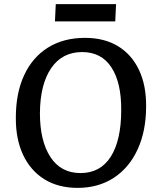

<svg xmlns="http://www.w3.org/2000/svg" viewBox="-20 -899 770 933"><path d="M57 -328Q57 -447 97.5 -534Q138 -621 213.5 -668Q289 -715 393 -715Q487 -715 553.5 -674.5Q620 -634 655.5 -559Q691 -484 690 -382Q690 -263 649 -173.5Q608 -84 533 -35Q458 14 357 14Q263 14 195.5 -28Q128 -70 92 -147Q56 -224 57 -328ZM174 -349Q174 -214 225 -136Q276 -58 371 -58Q468 -58 518.5 -138Q569 -218 569 -364Q570 -497 521.5 -571.5Q473 -646 379 -646Q282 -646 228.5 -567.5Q175 -489 174 -349ZM251 -879H544L540 -795H247Z"/></svg>

Font: Literata 12pt Medium
Style: Italic
Weight: 500
Italic angle: -2°
Designer: Latin by Veronika Burian and Jose Scaglione. Greek by Irene Vlachou. Cyrillic by Vera Evstafieva
Foundry: TypeTogether
Version: Version 3.002